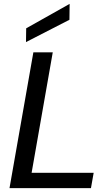

<svg xmlns="http://www.w3.org/2000/svg" viewBox="-20 -970 577 990"><path d="M29 0 152 -700H252L143 -79H463L449 0ZM114 -753 115 -824 339 -950 338 -868Z"/></svg>

Font: DM Sans 17pt Medium
Style: Italic
Weight: 500
Italic angle: -10°
Version: Version 4.004;gftools[0.9.30]